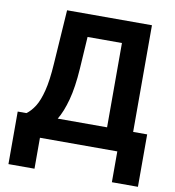

<svg xmlns="http://www.w3.org/2000/svg" viewBox="-96 -812 979 1072"><g transform="rotate(10 394.0 -275.5)"><path d="M23.8 175.4V-122.5H73.2Q98.4 -140.6 119.5 -173.8Q140.6 -207 155.5 -265.8Q170.5 -324.6 176.5 -419.7L197.1 -727.3H678.3V-122.5H757.8V174.7H610.1V0H171.5V175.4ZM250.7 -122.5H530.5V-600.5H335.6L324.2 -419.7Q317.1 -311.8 297.6 -239.7Q278.1 -167.6 250.7 -122.5Z"/></g></svg>

Font: Inter UI
Style: Bold
Weight: 700
Designer: Rasmus Andersson
Foundry: rsms
Version: 3.2;8d6f07862